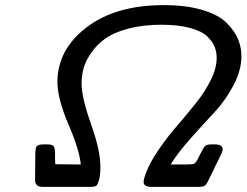

<svg xmlns="http://www.w3.org/2000/svg" viewBox="-20 -726 958 746"><path d="M116.2 -27.8Q116.2 -31.7 116.7 -74.5Q117.2 -117.2 117.2 -127.9Q117.2 -149.9 122.6 -157.5Q127.9 -165 150.9 -165H163.1Q183.1 -165 188.5 -158Q193.8 -150.9 193.8 -133.8V-110.8Q193.8 -106.9 194.3 -99.4Q194.8 -91.8 194.8 -87.9L293.9 -86.9Q289.1 -142.1 246.1 -242.4Q203.1 -342.8 203.1 -407.2Q203.1 -533.2 316.2 -619.6Q429.2 -706.1 616.2 -706.1Q704.1 -706.1 767.1 -687Q830.1 -668 861.1 -636.5Q892.1 -605 905 -573.5Q918 -542 918 -507.8Q918 -451.7 886 -392.3Q854 -333 813 -289.6Q772 -246.1 720.5 -188Q668.9 -129.9 643.1 -86.9H700.2Q728 -86.9 734.1 -89.8Q740.2 -92.8 749 -108.9Q752 -114.7 756.8 -125Q771 -153.8 777.6 -159.4Q784.2 -165 803.2 -165H814.9Q844.7 -165 845.2 -146Q845.2 -144 844.7 -142.1Q844.2 -140.1 843.5 -137Q842.8 -133.8 841.3 -131.3Q839.8 -128.9 837.4 -123.5Q835 -118.2 832.5 -112.5Q830.1 -106.9 825 -97.4Q819.8 -87.9 815.4 -77.9Q811 -67.9 803.5 -53Q795.9 -38.1 788.1 -22Q781.2 -7.8 774.7 -3.9Q768.1 0 753.9 0H567.9Q538.1 0 538.1 -19Q538.1 -30.3 545.9 -50.8Q562 -94.7 596.9 -145.3Q631.8 -195.8 669.4 -239Q707 -282.2 741.9 -326.2Q776.9 -370.1 799.3 -415.5Q821.8 -460.9 821.8 -502Q821.8 -523.9 814 -543.9Q806.2 -564 785.2 -584.5Q764.2 -605 718.5 -617.4Q672.9 -629.9 606.9 -629.9Q536.1 -629.9 479.5 -615Q422.9 -600.1 389.9 -576.7Q356.9 -553.2 335 -521.7Q313 -490.2 304.9 -461.2Q296.9 -432.1 296.9 -401.9Q296.9 -347.7 333.5 -244.4Q370.1 -141.1 370.1 -79.1Q370.1 -43 364 -24.4Q357.9 -5.9 353 -3.4Q348.1 -1 336.9 0H144Q116.2 0 116.2 -27.8Z"/></svg>

Font: CMU Concrete
Style: BoldItalic
Weight: 700
Italic angle: -14.04°
Version: Version 0.7.0